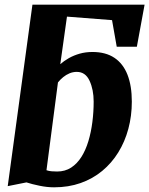

<svg xmlns="http://www.w3.org/2000/svg" viewBox="-20 -790 638 820"><path d="M211 10Q181 10 148.5 3.2Q116 -3.5 93 -11L13 5L118.5 -770H597.5L564.5 -590.5H478.5L458.5 -704L266 -719L237.5 -516Q253.5 -530 274.2 -541.8Q295 -553.5 320.2 -560.8Q345.5 -568 375 -568Q431.5 -568 468.8 -543Q506 -518 524.5 -470.8Q543 -423.5 543 -356Q543 -295 528.2 -240Q513.5 -185 485.2 -139.2Q457 -93.5 416.5 -60Q376 -26.5 324.2 -8.2Q272.5 10 211 10ZM224 -57.5Q258 -57.5 283.8 -74.2Q309.5 -91 327.8 -120Q346 -149 357.5 -187.2Q369 -225.5 374.5 -268.8Q380 -312 380 -356Q380 -407 362.5 -445Q345 -483 308 -483Q291.5 -483 276.8 -476.8Q262 -470.5 249.8 -460.5Q237.5 -450.5 227.5 -438L178.5 -63Q188.5 -59.5 199.8 -58.5Q211 -57.5 224 -57.5Z"/></svg>

Font: Merriweather Light 18pt Black
Style: Italic
Weight: 900
Italic angle: -7.8°
Version: Version 2.101